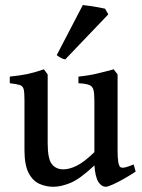

<svg xmlns="http://www.w3.org/2000/svg" viewBox="-20 -713 554 747"><path d="M507.8 -45.4Q485.8 -30.8 461.7 -17.1Q437.5 -3.4 418.2 5.1Q398.9 13.7 391.6 13.7Q375.5 13.7 363.3 -4.2Q351.1 -22 347.2 -69.3Q290.5 -16.1 253.7 -1.2Q216.8 13.7 187.5 13.7Q159.2 13.7 133.3 2.2Q107.4 -9.3 91.3 -40.3Q75.2 -71.3 75.2 -128.9V-322.8Q75.2 -352.1 72.3 -365Q69.3 -377.9 57.4 -382.1Q45.4 -386.2 18.1 -389.2V-415Q57.6 -418.9 86.9 -425Q116.2 -431.2 150.9 -443.4L165.5 -423.3V-156.2Q165.5 -95.7 181.4 -75Q197.3 -54.2 226.6 -54.2Q250.5 -54.2 279.3 -68.6Q308.1 -83 347.2 -121.1V-322.8Q347.2 -350.6 343.3 -364.3Q339.4 -377.9 326.2 -382.8Q313 -387.7 285.2 -389.2V-415Q324.7 -418.9 358.6 -427Q392.6 -435.1 422.4 -443.4L437.5 -423.3V-125Q437.5 -71.3 448.2 -63Q453.6 -59.1 465.1 -61.3Q476.6 -63.5 500 -73.2ZM233.9 -481.9Q226.1 -482.9 215.8 -488.5Q205.6 -494.1 200.7 -498.5L302.2 -693.4Q309.6 -692.9 327.6 -690.2Q345.7 -687.5 363.8 -684.3Q381.8 -681.2 388.7 -679.2L401.4 -657.2Z"/></svg>

Font: Namdhinggo Medium
Style: Regular
Weight: 500
Designer: Victor Gaultney
Foundry: SIL International
Version: Version 3.001